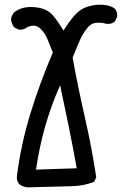

<svg xmlns="http://www.w3.org/2000/svg" viewBox="-20 -805 540 825"><path d="M97.7 0Q78.1 -2 62.5 -13.7Q50.8 -27.3 52.7 -48.8Q70.3 -186.5 111.3 -319.3Q152.3 -452.1 207 -579.1Q195.3 -609.4 183.6 -637.7Q171.9 -666 150.4 -684.6Q128.9 -703.1 95.7 -687.5Q82 -675.8 60.5 -677.7L41 -687.5Q29.3 -703.1 27.3 -722.7Q29.3 -738.3 41 -752Q60.5 -767.6 85.9 -772.5Q111.3 -777.3 142.6 -772.5Q173.8 -767.6 194.8 -751Q215.8 -734.4 252.9 -673.8Q274.4 -709 299.8 -738.3Q325.2 -767.6 359.4 -777.3Q393.6 -787.1 424.8 -784.2Q456.1 -781.2 473.6 -767.6Q485.4 -753.9 483.4 -732.4L473.6 -712.9Q458 -699.2 434.6 -703.1Q417 -709 393.6 -707Q370.1 -705.1 351.6 -680.7Q333 -656.2 319.3 -623.5Q305.7 -590.8 292 -557.6Q315.4 -428.7 344.7 -300.8Q374 -172.9 393.6 -43L383.8 -23.4Q338.9 -5.9 286.6 -4.9Q234.4 -3.9 97.7 0ZM309.6 -82Q292 -180.7 274.4 -266.6Q256.8 -352.5 238.3 -438.5Q199.2 -350.6 173.8 -260.7Q148.4 -170.9 134.8 -76.2Z"/></svg>

Font: JasonHandwriting2
Style: Regular
Weight: 400
Version: Version 1.05.10